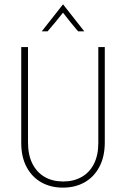

<svg xmlns="http://www.w3.org/2000/svg" viewBox="-20 -837 568 865"><path d="M263.2 8.3Q208.3 8.3 166 -15.6Q123.6 -39.6 99.7 -84.7Q75.7 -129.9 75.7 -193.1V-625H106.2V-195.8Q106.2 -138.9 126 -99.7Q145.8 -60.4 181.2 -39.9Q216.7 -19.4 264.6 -19.4Q311.8 -19.4 347.6 -39.6Q383.3 -59.7 403.1 -98.6Q422.9 -137.5 422.9 -193.1V-625H452.1V-195.8Q452.1 -131.9 428.1 -86.1Q404.2 -40.3 361.8 -16Q319.4 8.3 263.2 8.3ZM168.1 -695.8 263.2 -816.7H264.6L359.7 -695.8H331.9Q313.9 -716.7 296.9 -737.8Q279.9 -759 263.9 -779.9Q247.2 -759 229.9 -737.8Q212.5 -716.7 194.4 -695.8Z"/></svg>

Font: Afacad Flux Thin
Style: Regular
Weight: 250
Designer: Kristian Moeller
Foundry: Dicotype
Version: Version 1.100